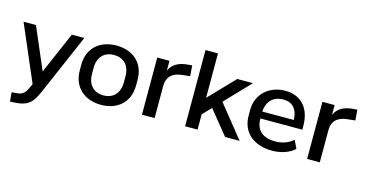

<svg xmlns="http://www.w3.org/2000/svg" viewBox="-89 -1136 3334 1750"><g transform="rotate(15 1578.0 -261.5)"><path d="M218.8 7.8C192.9 68.4 172.9 100.6 112.3 105.5L61 109.9L69.3 196.3L118.2 193.4C262.7 184.6 288.1 120.6 343.3 -7.3L573.7 -539.1H455.6L285.6 -146.5L117.2 -539.1H0L227.1 -10.7Z M876.5 10.3C1030.8 10.3 1141.1 -83.5 1141.1 -243.7V-296.9C1141.1 -456.5 1030.8 -548.8 876.5 -548.8C722.2 -548.8 609.9 -456.5 609.9 -296.9V-243.7C609.9 -83.5 722.2 10.3 876.5 10.3ZM876.5 -78.6C790.5 -78.6 725.6 -132.3 725.6 -243.7V-296.9C725.6 -407.2 790.5 -460 876.5 -460C961.4 -460 1026.4 -407.2 1026.4 -296.9V-243.7C1026.4 -132.8 961.4 -78.6 876.5 -78.6Z M1381.3 0V-304.7C1381.3 -388.7 1430.2 -436.5 1527.8 -445.3L1595.7 -452.6L1587.9 -552.2L1550.3 -549.3C1464.4 -543 1405.3 -510.7 1377 -446.8V-539.1H1261.7V0Z M2164.6 -539.1H2016.6L1786.6 -299.8V-718.8H1668.9V0H1786.6V-144L1863.8 -224.6L2046.4 0H2183.6L1939.5 -303.7Z M2490.7 10.3C2571.8 10.3 2653.8 -15.6 2702.1 -63L2666 -139.2C2618.2 -96.7 2556.6 -78.6 2495.1 -78.6C2384.3 -78.6 2313.5 -131.3 2313.5 -243.7V-246.1H2709V-281.2C2709 -448.2 2618.7 -548.8 2468.8 -548.8C2320.3 -548.8 2203.1 -450.2 2203.1 -296.9V-243.7C2203.1 -81.1 2322.8 10.3 2490.7 10.3ZM2471.7 -467.3C2558.1 -467.3 2606.4 -416.5 2611.3 -311.5H2314C2319.8 -413.1 2381.8 -467.3 2471.7 -467.3Z M2939.9 0V-304.7C2939.9 -388.7 2988.8 -436.5 3086.4 -445.3L3154.3 -452.6L3146.5 -552.2L3108.9 -549.3C3022.9 -543 2963.9 -510.7 2935.5 -446.8V-539.1H2820.3V0Z"/></g></svg>

Font: Winston Medium
Style: Regular
Weight: 500
Designer: Vernon Adams, Kim Jin-seong, David Berlow, Cristiano Sobral
Foundry: The Winston Project Authors
Version: Version 3.004